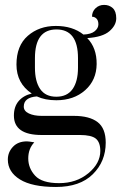

<svg xmlns="http://www.w3.org/2000/svg" viewBox="-20 -521 487 772"><path d="M128.2 -133.3Q75.6 -129.5 75.6 -92.3Q75.6 -74.4 96.2 -64.7Q116.7 -55.1 147.4 -55.1H276.9Q339.7 -55.1 372.4 -30.1Q405.1 -5.1 405.1 52.6Q405.1 128.2 353.2 179.5Q301.3 230.8 205.1 230.8Q109 230.8 60.3 200.6Q11.5 170.5 11.5 120.5Q11.5 91 32.1 69.2Q52.6 47.4 88.5 47.4Q94.9 47.4 117.9 51.3Q93.6 76.9 93.6 116Q93.6 155.1 121.2 185.3Q148.7 215.4 217.9 215.4Q287.2 215.4 335.3 175.6Q383.3 135.9 383.3 85.9Q383.3 51.3 365.4 36.5Q347.4 21.8 301.3 21.8H147.4Q35.9 21.8 35.9 -56.4Q35.9 -92.3 55.1 -114.7Q74.4 -137.2 107.7 -144.9Q46.2 -185.9 46.2 -261.5Q46.2 -337.2 91.7 -376.9Q137.2 -416.7 204.5 -416.7Q271.8 -416.7 315.4 -382.1Q346.2 -383.3 360.9 -395.5Q375.6 -407.7 375.6 -423.1Q375.6 -438.5 367.9 -446.2Q360.3 -453.8 350 -453.8Q350 -474.4 364.1 -487.8Q378.2 -501.3 398.7 -501.3Q419.2 -501.3 433.3 -488.5Q447.4 -475.6 447.4 -447.4Q447.4 -419.2 419.9 -395.5Q392.3 -371.8 330.8 -367.9Q369.2 -328.2 368.6 -263.5Q367.9 -198.7 322.4 -158.3Q276.9 -117.9 206.4 -117.9Q161.5 -117.9 128.2 -133.3ZM293.6 -248.7V-287.2Q293.6 -402.6 207.1 -402.6Q120.5 -402.6 120.5 -287.2V-248.7Q120.5 -193.6 141.7 -162.8Q162.8 -132.1 206.4 -132.1Q250 -132.1 271.8 -162.8Q293.6 -193.6 293.6 -248.7Z"/></svg>

Font: Suranna
Style: Regular
Weight: 400
Version: Version 1.0.5; ttfautohint (v1.2.42-39fb)